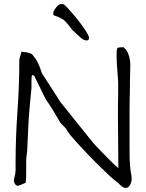

<svg xmlns="http://www.w3.org/2000/svg" viewBox="-20 -923 725 956"><path d="M245.1 -852.5Q245.1 -852.5 245.1 -856.4Q244.1 -866.2 257.8 -883.8Q271.5 -902.3 285.2 -903.3Q288.1 -903.3 289.1 -902.3Q291 -902.3 293.9 -902.3Q299.8 -903.3 322.3 -877Q342.8 -854.5 365.2 -827.1Q387.7 -798.8 404.8 -772.5Q421.9 -746.1 422.9 -737.3Q423.8 -722.7 414.1 -721.7Q397.5 -720.7 381.8 -735.4Q365.2 -750 345.7 -768.6Q335.9 -777.3 328.1 -790Q327.1 -792 311.5 -809.6Q302.7 -820.3 293.9 -826.2Q285.2 -831.1 273.4 -836.9Q266.6 -840.8 257.8 -842.8Q246.1 -845.7 245.1 -852.5ZM625 -201.2Q625 -167 625.5 -134.3Q626 -101.6 630.9 -68.4Q632.8 -59.6 634.3 -50.8Q635.7 -42 635.7 -34.2Q635.7 -28.3 634.3 -20.5Q632.8 -12.7 629.4 -5.4Q626 2 620.1 7.3Q614.3 12.7 605.5 12.7Q596.7 12.7 587.4 5.9Q578.1 -1 570.3 -10.7Q549.8 -25.4 523.9 -49.3Q498 -73.2 470.2 -100.6Q442.4 -127.9 416 -155.8Q389.6 -183.6 368.2 -207Q346.7 -230.5 333 -247.1Q319.3 -263.7 317.4 -267.6Q309.6 -283.2 294.4 -297.4Q279.3 -311.5 269.5 -331.1Q255.9 -354.5 240.2 -379.9Q224.6 -405.3 207 -429.7L150.4 -545.9Q146.5 -546.9 144 -548.3Q141.6 -549.8 139.6 -549.8Q137.7 -543.9 137.2 -536.1Q136.7 -528.3 136.7 -520.5V-484.4Q134.8 -460 131.8 -434.1Q128.9 -408.2 127 -380.9Q122.1 -328.1 120.1 -274.9Q118.2 -221.7 115.2 -168.9Q113.3 -157.2 111.8 -145Q110.4 -132.8 110.4 -119.1V-69.3Q110.4 -52.7 109.9 -37.1Q109.4 -21.5 108.4 -16.6Q106.4 -12.7 106.4 -12.7Q105.5 -11.7 99.6 -9.3Q93.8 -6.8 87.4 -4.4Q81.1 -2 75.2 0Q69.3 2 68.4 2Q60.5 2 54.7 -7.3Q48.8 -16.6 48.8 -24.4Q48.8 -31.2 50.8 -34.2Q50.8 -35.2 52.7 -43Q54.7 -49.8 55.7 -56.6Q56.6 -63.5 57.6 -73.2V-107.4Q57.6 -238.3 66.9 -368.2Q76.2 -498 76.2 -627L86.9 -666Q96.7 -664.1 98.6 -664.1Q103.5 -663.1 106 -663.1Q108.4 -663.1 110.4 -663.1Q116.2 -661.1 126.5 -658.7Q136.7 -656.2 142.6 -649.4Q152.3 -637.7 158.7 -627.9Q165 -618.2 169.9 -607.9Q174.8 -597.7 179.2 -585.9Q183.6 -574.2 188.5 -558.6Q208 -529.3 228.5 -496.6Q249 -463.9 269.5 -432.6Q273.4 -424.8 282.2 -413.1L441.4 -214.8Q441.4 -214.8 454.6 -200.2Q467.8 -185.5 487.8 -165Q507.8 -144.5 529.8 -122.6Q551.8 -100.6 569.3 -85.9V-91.8Q569.3 -150.4 568.4 -207Q567.4 -263.7 567.4 -323.2V-401.4Q568.4 -424.8 568.4 -450.2Q568.4 -475.6 568.4 -512.7Q568.4 -523.4 565.9 -550.3Q563.5 -577.1 562 -602.1Q560.5 -627 560.5 -645.5Q560.5 -651.4 561 -666.5Q561.5 -681.6 567.4 -685.5Q568.4 -686.5 573.2 -686.5Q578.1 -687.5 582 -687.5H595.7Q611.3 -673.8 618.2 -656.2Q625 -638.7 627 -623Q628.9 -607.4 628.9 -595.7Q628.9 -590.8 628.4 -580.1Q627.9 -569.3 627.9 -556.6Q627 -537.1 627 -517.1Q627 -497.1 627 -491.2Q625 -419.9 625 -346.2Q625 -272.5 625 -201.2Z"/></svg>

Font: ToneOZ-Zhuyin-Tsuipita-TC
Style: Regular
Weight: 400
Designer: ÂÆ£ÂøóÂáåJeffrey Xuan(jeffreyx@gmail.com, ToneOZ.com) ÈòøÂù§(cjkFonts)
Foundry: ToneOZ
Version: Version 0.240710